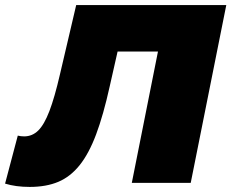

<svg xmlns="http://www.w3.org/2000/svg" viewBox="-61 -720 911 756"><path d="M56 16Q1 16 -41 3L9 -186Q21 -183 34 -183Q66 -183 89.5 -206Q113 -229 133.5 -282.5Q154 -336 175 -427L239 -700H830L690 0H458L561 -517H402L371 -380Q346 -267 317.5 -191Q289 -115 252.5 -69.5Q216 -24 168.5 -4Q121 16 56 16Z"/></svg>

Font: Montserrat Black
Style: Italic
Weight: 900
Italic angle: -11.3°
Designer: Julieta Ulanovsky
Foundry: Julieta Ulanovsky
Version: Version 9.000; ttfautohint (v1.8.4.7-5d5b)